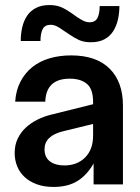

<svg xmlns="http://www.w3.org/2000/svg" viewBox="-20 -729 552 759"><path d="M192 10Q154 10 125.5 -0.5Q97 -11 77.5 -29Q58 -47 48 -71.5Q38 -96 38 -124Q38 -156 50 -181Q62 -206 82 -224.5Q102 -243 128 -256Q154 -269 183 -276L348 -317V-326Q348 -377 323.5 -397.5Q299 -418 256 -418Q162 -418 159 -327H40Q43 -372 61 -406.5Q79 -441 108 -464Q137 -487 176 -498.5Q215 -510 261 -510Q361 -510 413.5 -457.5Q466 -405 466 -312V0H350V-83Q325 -38 287 -14Q249 10 192 10ZM62 -567Q62 -596 68 -621.5Q74 -647 87 -666.5Q100 -686 122 -697.5Q144 -709 175 -709Q202 -709 221 -701Q240 -693 260 -679L284 -662Q299 -652 310.5 -646.5Q322 -641 334 -641Q357 -641 365.5 -658.5Q374 -676 374 -705H452Q452 -677 446 -651Q440 -625 427 -605Q414 -585 392.5 -573.5Q371 -562 339 -562Q312 -562 293 -570.5Q274 -579 254 -593L230 -609Q215 -620 203.5 -625.5Q192 -631 180 -631Q157 -631 148.5 -613.5Q140 -596 140 -567ZM156 -139Q156 -107 177.5 -91Q199 -75 234 -75Q285 -75 316.5 -106.5Q348 -138 348 -193V-239L229 -210Q156 -192 156 -139Z"/></svg>

Font: CyStack Display SemiBold
Style: Regular
Weight: 600
Designer: Weizhong Zhang
Foundry: 本地遙控
Version: Version 1.000;Glyphs 3.1.2 (3151)